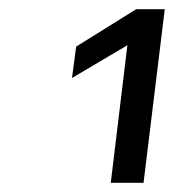

<svg xmlns="http://www.w3.org/2000/svg" viewBox="-20 -669 418 416"><path d="M291 -273 337 -649H275L145 -568L136 -500L256 -571L220 -273Z"/></svg>

Font: Gamestation Text
Style: Italic
Weight: 400
Designer: Jonas Hecksher
Foundry: Jonas Hecksher, Playtypeª, e-types AS
Version: Version 1.003